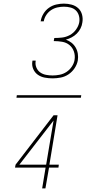

<svg xmlns="http://www.w3.org/2000/svg" viewBox="-20 -873 540 1061"><path d="M271 -440Q249 -440 227.5 -444Q206 -448 189 -460Q172 -472 163.5 -492Q155 -512 159 -535Q159 -536 159 -536.5Q159 -537 160 -538H177Q177 -537 177 -536.5Q177 -536 177 -535Q174 -517 181 -500Q188 -483 202 -473Q216 -463 234 -459.5Q252 -456 271 -456Q290 -456 310 -460Q330 -464 347.5 -475.5Q365 -487 377 -505Q389 -523 392 -542Q396 -566 388.5 -588Q381 -610 364 -624Q347 -638 324 -642Q301 -646 277 -646L280 -663Q301 -663 323 -665.5Q345 -668 365.5 -679Q386 -690 400 -709.5Q414 -729 418 -750Q421 -769 416 -786.5Q411 -804 399 -815.5Q387 -827 369.5 -831.5Q352 -836 333 -836Q316 -836 297.5 -832Q279 -828 263 -817.5Q247 -807 236 -790.5Q225 -774 222 -756Q222 -756 222 -755.5Q222 -755 222 -755H204Q204 -755 204 -755.5Q204 -756 205 -756Q208 -777 220 -797Q232 -817 250.5 -830Q269 -843 290.5 -848Q312 -853 333 -853Q356 -853 377 -847Q398 -841 413 -827Q428 -813 433.5 -791.5Q439 -770 435 -748Q433 -732 425 -716Q417 -700 404.5 -687.5Q392 -675 376 -666.5Q360 -658 344 -654Q361 -648 375 -637Q389 -626 398 -610.5Q407 -595 410 -576.5Q413 -558 410 -539Q406 -517 392.5 -496.5Q379 -476 359 -462.5Q339 -449 316 -444.5Q293 -440 271 -440ZM71 -333 73 -347H429L427 -333ZM213 168 232 53H63L66 37L276 -236H298L253 37H305L303 53H251L231 168ZM87 37H235L276 -207Z"/></svg>

Font: Iosevka SS04 Thin
Style: Italic
Weight: 100
Italic angle: -9°
Monospace: yes
Designer: Belleve Invis
Foundry: Belleve Invis
Version: Version 19.0.0; ttfautohint (v1.8.4)